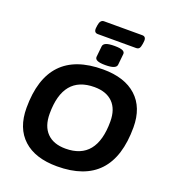

<svg xmlns="http://www.w3.org/2000/svg" viewBox="-176 -1145 1156 1286"><g transform="rotate(20 402.0 -502.5)"><path d="M378 8Q222 8 137.5 -69.5Q53 -147 53 -291Q53 -708 448 -708Q602 -708 686.5 -631Q771 -554 771 -412Q771 8 378 8ZM391 -123Q612 -123 612 -396Q612 -484 565.5 -530.5Q519 -577 434 -577Q212 -577 212 -307Q212 -218 258.5 -170.5Q305 -123 391 -123ZM451 -740Q411 -740 393.5 -748Q376 -756 377 -772L385 -850Q387 -866 406 -874Q425 -882 466 -882Q506 -882 523.5 -874Q541 -866 539 -850L531 -772Q528 -740 451 -740ZM333 -918Q302 -918 308 -958L310 -973Q316 -1013 343 -1013H615Q646 -1013 640 -973L638 -958Q635 -937 628 -927.5Q621 -918 605 -918Z"/></g></svg>

Font: Asap Semi Expanded Semi Expanded Regular
Style: Bold Italic
Weight: 700
Width: 6
Italic angle: -6°
Designer: Pablo Cosgaya
Foundry: Omnibus-Type
Version: Version 3.001; ttfautohint (v1.8.4.7-5d5b)